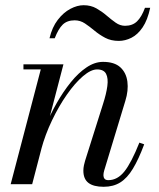

<svg xmlns="http://www.w3.org/2000/svg" viewBox="-20 -707 611 737"><path d="M378 10Q339 10 319.5 -5Q300 -20 300 -52Q300 -62 302.2 -72.5Q304.5 -83 306.5 -89.5L375.5 -308Q388 -346.5 392 -376.5Q396 -406.5 387.2 -423.5Q378.5 -440.5 352.5 -440.5Q329 -440.5 298.5 -414.5Q268 -388.5 237 -344.2Q206 -300 179.8 -245.2Q153.5 -190.5 138 -133H124Q135 -174.5 153.8 -220.8Q172.5 -267 197.5 -311Q222.5 -355 251.5 -391Q280.5 -427 312 -448.2Q343.5 -469.5 375.5 -469.5Q419 -469.5 441.8 -448.8Q464.5 -428 469 -393.8Q473.5 -359.5 461 -319.5L380 -52.5Q378.5 -48 377.8 -43.2Q377 -38.5 377 -34.5Q377 -26.5 381.2 -21Q385.5 -15.5 396 -15.5Q431 -15.5 457.8 -49.2Q484.5 -83 515 -159.5L533.5 -153Q512 -95.5 490.2 -59.5Q468.5 -23.5 441.8 -6.8Q415 10 378 10ZM21 0 136.5 -440.5H70V-460H223.5L103.5 0ZM436 -550Q406 -550 383.5 -562Q361 -574 342.5 -589.5Q324 -605 306 -617Q288 -629 266.5 -629Q238 -629 221 -612.8Q204 -596.5 190 -560H170Q180 -602.5 201.8 -630.8Q223.5 -659 250 -673Q276.5 -687 301 -687Q328.5 -687 349.8 -675Q371 -663 389 -647.5Q407 -632 424 -620Q441 -608 460 -608Q488.5 -608 506 -625Q523.5 -642 536.5 -677H556.5Q546.5 -630 527.5 -602Q508.5 -574 484.5 -562Q460.5 -550 436 -550Z"/></svg>

Font: Bodoni Moda
Style: Italic
Weight: 400
Italic angle: -13°
Designer: Owen Earl
Foundry: indestructible type
Version: Version 2.005